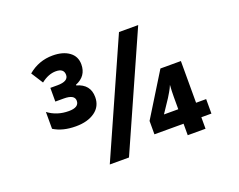

<svg xmlns="http://www.w3.org/2000/svg" viewBox="-114 -932 1428 1146"><g transform="rotate(-20 600.0 -359.0)"><path d="M294 -278Q369 -278 415 -311Q461 -344 461 -403Q461 -484 378 -507V-511Q450 -540 450 -615Q450 -666 410.5 -694.5Q371 -723 306 -723Q218 -723 150 -666L198 -591Q245 -628 292 -628Q343 -628 343 -587Q343 -546 273 -546H228V-459H282Q350 -459 350 -420Q350 -378 285 -378Q210 -378 154 -420V-313Q210 -278 294 -278ZM902 0H1015V-73H1079V-165H1015V-430H885L717 -158V-73H902ZM811 -165 867 -249Q874 -261 885 -279Q896 -297 905 -319Q902 -280 902 -243V-165ZM405 5 727 -719H849L527 5Z"/></g></svg>

Font: Noto Sans Mono Extra
Style: Regular
Weight: 800
Designer: Monotype Design Team
Foundry: Monotype Imaging Inc.
Version: Version 1.900